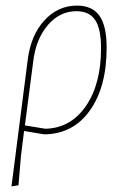

<svg xmlns="http://www.w3.org/2000/svg" viewBox="-20 -477 445 686"><path d="M21 189 79 -263Q90 -351 138.5 -404Q187 -457 255 -457Q310 -457 335.5 -420.5Q361 -384 361 -307Q361 -166 301 -82Q241 2 138 3L66 -9L55 79L46 185ZM99 -260 69 -29 142 -17Q232 -19 286.5 -97.5Q341 -176 341 -305Q341 -374 320 -405.5Q299 -437 253 -437Q194 -437 151.5 -388Q109 -339 99 -260Z"/></svg>

Font: Alegreya Sans Thin
Style: Italic
Weight: 100
Italic angle: -7°
Designer: Juan Pablo del Peral
Foundry: Huerta Tipografica
Version: Version 2.007